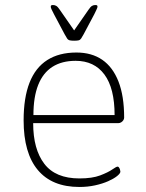

<svg xmlns="http://www.w3.org/2000/svg" viewBox="-20 -738 579 764"><path d="M296 6Q187 6 130.5 -61.5Q74 -129 74 -259Q74 -349 97.5 -409Q121 -469 168 -499Q215 -529 284 -529Q345 -529 387 -500Q429 -471 451.5 -413.5Q474 -356 474 -270Q474 -265 471 -260Q468 -255 462.5 -251.5Q457 -248 451 -248H112Q112 -144 156.5 -86Q201 -28 296 -28Q347 -28 378.5 -40Q410 -52 426.5 -63.5Q443 -75 448 -75Q451 -75 453.5 -71.5Q456 -68 457.5 -63Q459 -58 459 -55Q459 -48 446 -37.5Q433 -27 410.5 -17Q388 -7 358.5 -0.5Q329 6 296 6ZM113 -280H436Q436 -387 395.5 -441.5Q355 -496 281 -496Q226 -496 188.5 -472Q151 -448 132 -400Q113 -352 113 -280ZM359 -718Q363 -718 365.5 -717Q368 -716 368 -711Q368 -708 363 -697.5Q358 -687 355 -681L313 -602Q307 -591 303 -585Q299 -579 293 -577.5Q287 -576 275 -576Q264 -576 257.5 -577.5Q251 -579 247 -585Q243 -591 237 -602L195 -681Q188 -694 185 -701Q182 -708 182 -711Q182 -716 184.5 -717Q187 -718 191 -718Q198 -718 204 -714.5Q210 -711 218 -699L275 -617L332 -699Q340 -711 346 -714.5Q352 -718 359 -718Z"/></svg>

Font: Asap Thin
Style: Regular
Weight: 250
Designer: Pablo Cosgaya
Foundry: Omnibus-Type
Version: Version 3.001